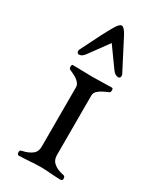

<svg xmlns="http://www.w3.org/2000/svg" viewBox="-183 -765 687 828"><g transform="rotate(30 160.5 -351.0)"><path d="M203 -377V-82Q203 -58 217 -45Q236 -27 270 -21Q279 -19 279 -8Q279 3 270 3Q250 3 219 0.5Q188 -2 168 -2Q147 -2 113.5 0.5Q80 3 61 3Q57 3 54.5 -2.5Q52 -8 53.5 -14Q55 -20 61 -21Q96 -28 115 -45Q128 -57 128 -82V-377Q128 -391 112 -405Q99 -416 68 -429Q65 -430 63.5 -436Q62 -442 63.5 -447Q65 -452 68 -452Q90 -452 119.5 -451Q149 -450 168 -450Q186 -450 214 -451Q242 -452 263 -452Q269 -452 269 -441.5Q269 -431 263 -429Q229 -415 217 -404Q203 -394 203 -377ZM96 -522Q83 -504 68 -504Q62 -504 59 -510Q56 -516 60 -525Q116 -639 138 -676Q154 -705 166 -705Q178 -705 194 -676L272 -525Q276 -516 273 -510Q270 -504 264 -504Q248 -504 235 -522Q195 -577 166 -618Z"/></g></svg>

Font: EB Garamond 12 All SC
Style: AllSC
Weight: 400
Version: Version 0.016 ; ttfautohint (v0.97) -l 8 -r 50 -G 200 -x 0 -